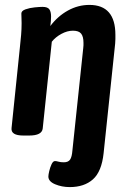

<svg xmlns="http://www.w3.org/2000/svg" viewBox="-20 -550 525 782"><path d="M264 212Q232 212 204.5 200.5Q177 189 177 169Q177 162 180.5 147Q184 132 190 119Q196 106 204 106Q210 106 218.5 108.5Q227 111 240 111Q258 111 265.5 100Q273 89 275 62L319 -354Q320 -360 320 -365.5Q320 -371 320 -376Q320 -401 310.5 -413Q301 -425 277 -425Q254 -425 230 -412Q206 -399 191 -380L154 -27Q151 2 99 2H75Q24 2 27 -28L61 -357Q64 -384 66 -407.5Q68 -431 68 -456Q68 -467 67.5 -476Q67 -485 67 -495Q67 -506 84 -512Q101 -518 121.5 -520Q142 -522 153 -522Q174 -522 181 -512Q188 -502 188 -483Q188 -465 185 -444Q215 -484 256.5 -507Q298 -530 344 -530Q450 -530 450 -408Q450 -400 450 -391Q450 -382 449 -372L402 74Q394 149 358.5 180.5Q323 212 264 212Z"/></svg>

Font: Asap Condensed Condensed SemiBold
Style: Italic
Weight: 600
Width: 3
Italic angle: -6°
Designer: Pablo Cosgaya
Foundry: Omnibus-Type
Version: Version 3.001; ttfautohint (v1.8.4.7-5d5b)